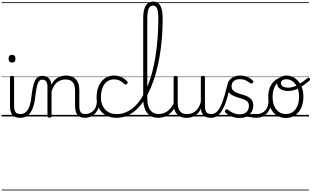

<svg xmlns="http://www.w3.org/2000/svg" viewBox="-20 -1477 3952 2435"><path d="M237 17Q199 17 173.5 6.5Q148 -4 133.5 -24Q119 -44 113 -72.5Q107 -101 107 -137V-496Q107 -506 113 -510.5Q119 -515 132 -515Q146 -515 152.5 -510.5Q159 -506 159 -496V-137Q159 -82 175.5 -56.5Q192 -31 243 -31Q252 -31 256.5 -23.5Q261 -16 260.5 -7Q260 2 254.5 9.5Q249 17 237 17ZM133 -683Q111 -683 100 -695.5Q89 -708 89 -732Q89 -757 100 -769.5Q111 -782 133 -782Q154 -782 165 -769.5Q176 -757 176 -732Q177 -707 165.5 -695Q154 -683 133 -683ZM0 928H300V938H0ZM0 -20H300V0H0ZM0 -505H300V-500H0ZM0 -1448H300V-1438H0Z M235 17Q226 17 221.5 9.5Q217 2 217.5 -7Q218 -16 224 -23.5Q230 -31 241 -31Q272 -31 294.5 -45.5Q317 -60 334 -87.5Q351 -115 361.5 -155Q372 -195 378 -247Q386 -318 396.5 -369Q407 -420 422.5 -452Q438 -484 460.5 -499.5Q483 -515 516 -515Q525 -515 529.5 -508Q534 -501 533.5 -491.5Q533 -482 528 -474.5Q523 -467 514 -467Q496 -467 483 -455.5Q470 -444 460 -419Q450 -394 442.5 -354Q435 -314 428 -257Q421 -186 405.5 -134.5Q390 -83 366 -49Q342 -15 309.5 1Q277 17 235 17ZM300 928H400V938H300ZM300 -20H400V0H300ZM300 -505H400V-500H300ZM300 -1448H400V-1438H300Z M1059 17Q1022 17 997.5 6.5Q973 -4 959 -24Q945 -44 938.5 -72.5Q932 -101 932 -137V-326Q932 -371 920 -403Q908 -435 881.5 -452Q855 -469 812 -469Q785 -469 757.5 -461Q730 -453 706.5 -435Q683 -417 664.5 -387.5Q646 -358 634 -314V-4Q634 6 627.5 10.5Q621 15 607 15Q594 15 588 10.5Q582 6 582 -4V-374Q582 -424 565 -445.5Q548 -467 514 -467Q503 -467 497.5 -474.5Q492 -482 492.5 -491.5Q493 -501 499 -508Q505 -515 516 -515Q544 -515 564.5 -507Q585 -499 599.5 -484.5Q614 -470 622 -450Q630 -430 632 -405V-401Q648 -435 669 -457.5Q690 -480 715 -493.5Q740 -507 766.5 -513Q793 -519 819 -519Q867 -519 904.5 -500Q942 -481 964 -440.5Q986 -400 986 -334V-137Q986 -82 1001.5 -56.5Q1017 -31 1065 -31Q1074 -31 1079 -23.5Q1084 -16 1083.5 -7Q1083 2 1077 9.5Q1071 17 1059 17ZM400 928H1121V938H400ZM400 -20H1121V0H400ZM400 -505H1121V-500H400ZM400 -1448H1121V-1438H400Z M1056 17Q1045 17 1039.5 9.5Q1034 2 1034.5 -7Q1035 -16 1042 -23.5Q1049 -31 1062 -31Q1095 -31 1121.5 -43Q1148 -55 1167 -76Q1186 -97 1196.5 -125Q1207 -153 1208 -186Q1209 -198 1218 -201.5Q1227 -205 1235.5 -201.5Q1244 -198 1243 -186Q1242 -142 1227.5 -104.5Q1213 -67 1188.5 -40Q1164 -13 1130 2Q1096 17 1056 17ZM1121 928V938ZM1121 -20V0ZM1121 -505V-500ZM1121 -1448V-1438Z M1459 17Q1341 17 1273 -52Q1205 -121 1205 -243Q1205 -303 1220.5 -353.5Q1236 -404 1265 -441Q1294 -478 1335.5 -498.5Q1377 -519 1430 -519Q1476 -519 1520 -499Q1564 -479 1595 -442Q1600 -435 1599.5 -428.5Q1599 -422 1590 -413Q1581 -404 1573 -404Q1565 -404 1559 -410Q1529 -437 1500.5 -453.5Q1472 -470 1427 -470Q1389 -470 1358 -455Q1327 -440 1305.5 -410.5Q1284 -381 1272 -339.5Q1260 -298 1260 -245Q1260 -179 1284.5 -130.5Q1309 -82 1353.5 -56Q1398 -30 1460 -30Q1470 -30 1476 -23Q1482 -16 1482 -6.5Q1482 3 1476.5 10Q1471 17 1459 17ZM1121 928H1656V938H1121ZM1121 -20H1656V0H1121ZM1121 -505H1656V-500H1121ZM1121 -1448H1656V-1438H1121Z M1459 17Q1447 17 1441 10Q1435 3 1435 -6.5Q1435 -16 1441 -23Q1447 -30 1460 -30Q1522 -30 1578.5 -54Q1635 -78 1684 -123Q1733 -168 1774.5 -233Q1816 -298 1850 -379.5Q1884 -461 1909.5 -558Q1935 -655 1952.5 -765Q1970 -875 1979 -995.5Q1988 -1116 1988 -1246Q1988 -1258 1996.5 -1264.5Q2005 -1271 2015.5 -1271Q2026 -1271 2034.5 -1264.5Q2043 -1258 2043 -1246Q2043 -1118 2033.5 -996.5Q2024 -875 2004.5 -762Q1985 -649 1956.5 -548Q1928 -447 1890.5 -360Q1853 -273 1807 -203.5Q1761 -134 1706.5 -84.5Q1652 -35 1590.5 -9Q1529 17 1459 17ZM1656 928V938ZM1656 -20V0ZM1656 -505V-500ZM1656 -1448V-1438Z M1986 17Q1925 17 1882.5 -11.5Q1840 -40 1818 -95Q1796 -150 1796 -229V-1243Q1796 -1351 1827.5 -1404Q1859 -1457 1923 -1457Q1963 -1457 1990 -1433.5Q2017 -1410 2030 -1363Q2043 -1316 2043 -1246Q2043 -1233 2034.5 -1227Q2026 -1221 2015.5 -1221Q2005 -1221 1996.5 -1227Q1988 -1233 1988 -1246Q1988 -1301 1981 -1336.5Q1974 -1372 1959 -1389.5Q1944 -1407 1921 -1407Q1897 -1407 1880.5 -1389.5Q1864 -1372 1856 -1336Q1848 -1300 1848 -1243V-229Q1848 -165 1864.5 -121Q1881 -77 1913.5 -54Q1946 -31 1992 -31Q2003 -31 2008.5 -23.5Q2014 -16 2013.5 -7Q2013 2 2006 9.5Q1999 17 1986 17ZM1656 928H2050V938H1656ZM1656 -20H2050V0H1656ZM1656 -505H2050V-500H1656ZM1656 -1448H2050V-1438H1656Z M1985 17Q1974 17 1968.5 9.5Q1963 2 1963.5 -7Q1964 -16 1971 -23.5Q1978 -31 1991 -31Q2028 -31 2059 -43Q2090 -55 2114 -75Q2138 -95 2156 -120Q2174 -145 2184 -172Q2188 -183 2197 -182.5Q2206 -182 2212 -174.5Q2218 -167 2215 -157Q2204 -124 2184 -93Q2164 -62 2135.5 -37Q2107 -12 2069 2.5Q2031 17 1985 17ZM2050 928V938ZM2050 -20V0ZM2050 -505V-500ZM2050 -1448V-1438Z M2345 18Q2297 18 2260 -1.5Q2223 -21 2202.5 -61.5Q2182 -102 2182 -166V-496Q2182 -505 2188 -509.5Q2194 -514 2207 -514Q2221 -514 2227.5 -509.5Q2234 -505 2234 -496V-171Q2234 -127 2246.5 -95.5Q2259 -64 2285 -47Q2311 -30 2352 -30Q2381 -30 2408 -39Q2435 -48 2458 -66.5Q2481 -85 2499 -115Q2517 -145 2527 -186V-496Q2527 -506 2533.5 -510.5Q2540 -515 2554 -515Q2567 -515 2573 -510.5Q2579 -506 2579 -496V-137Q2579 -78 2597.5 -54.5Q2616 -31 2663 -31Q2673 -31 2677.5 -23.5Q2682 -16 2681.5 -7Q2681 2 2675 9.5Q2669 17 2657 17Q2627 17 2605 10.5Q2583 4 2567.5 -9Q2552 -22 2543 -41.5Q2534 -61 2530 -87L2529 -100Q2514 -66 2492.5 -43Q2471 -20 2446.5 -7Q2422 6 2396 12Q2370 18 2345 18ZM2050 928H2721V938H2050ZM2050 -20H2721V0H2050ZM2050 -505H2721V-500H2050ZM2050 -1448H2721V-1438H2050Z M2658 17Q2647 17 2642 9.5Q2637 2 2638 -7Q2639 -16 2645 -23.5Q2651 -31 2662 -31Q2703 -31 2733.5 -63.5Q2764 -96 2787 -150Q2810 -204 2829 -271Q2848 -338 2866 -408Q2869 -419 2879 -421Q2889 -423 2897 -417.5Q2905 -412 2902 -400Q2889 -341 2874 -281.5Q2859 -222 2839.5 -168.5Q2820 -115 2794.5 -73Q2769 -31 2735 -7Q2701 17 2658 17ZM2721 928H2771V938H2721ZM2721 -20H2771V0H2721ZM2721 -505H2771V-500H2721ZM2721 -1448H2771V-1438H2721Z M3090 -11Q3127 -25 3152 -29Q3177 -33 3197.5 -32Q3218 -31 3239 -31Q3248 -31 3252 -23.5Q3256 -16 3254.5 -7Q3253 2 3247.5 9.5Q3242 17 3233 17Q3201 17 3174.5 11.5Q3148 6 3123 3.5Q3098 1 3069 12ZM3020 19Q2974 19 2938 7.5Q2902 -4 2876 -20.5Q2850 -37 2838 -50Q2831 -58 2832.5 -65.5Q2834 -73 2841 -83Q2849 -91 2856.5 -91.5Q2864 -92 2872 -85Q2904 -59 2941 -43Q2978 -27 3023 -27Q3058 -27 3083.5 -40.5Q3109 -54 3123 -78Q3137 -102 3137 -133Q3137 -169 3117 -188.5Q3097 -208 3066 -219Q3035 -230 3000.5 -240Q2966 -250 2934.5 -265Q2903 -280 2883 -307Q2863 -334 2863 -380Q2863 -420 2883 -451Q2903 -482 2940 -500.5Q2977 -519 3027 -519Q3064 -519 3095 -509.5Q3126 -500 3149.5 -485Q3173 -470 3188 -454Q3195 -446 3193 -439Q3191 -432 3184 -424Q3178 -417 3169.5 -417Q3161 -417 3153 -423Q3121 -447 3092 -460Q3063 -473 3024 -473Q2972 -473 2944.5 -449Q2917 -425 2917 -385Q2917 -350 2936.5 -330Q2956 -310 2987.5 -298.5Q3019 -287 3054.5 -277Q3090 -267 3121 -252Q3152 -237 3172 -210.5Q3192 -184 3192 -138Q3192 -100 3173.5 -63.5Q3155 -27 3117.5 -4Q3080 19 3020 19ZM2771 928H3298V938H2771ZM2771 -20H3298V0H2771ZM2771 -505H3298V-500H2771ZM2771 -1448H3298V-1438H2771Z M3233 17Q3222 17 3216.5 9.5Q3211 2 3211.5 -7Q3212 -16 3219 -23.5Q3226 -31 3239 -31Q3272 -31 3298.5 -43Q3325 -55 3344 -76Q3363 -97 3373.5 -125Q3384 -153 3385 -186Q3386 -198 3395 -201.5Q3404 -205 3412.5 -201.5Q3421 -198 3420 -186Q3419 -142 3404.5 -104.5Q3390 -67 3365.5 -40Q3341 -13 3307 2Q3273 17 3233 17ZM3298 928V938ZM3298 -20V0ZM3298 -505V-500ZM3298 -1448V-1438Z M3606 19Q3538 19 3487 -15.5Q3436 -50 3409 -110.5Q3382 -171 3382 -250Q3382 -308 3398 -354.5Q3414 -401 3444.5 -435Q3475 -469 3518 -487Q3561 -505 3615 -505L3614 -476Q3574 -476 3541.5 -459.5Q3509 -443 3485.5 -413Q3462 -383 3449.5 -341.5Q3437 -300 3437 -250Q3437 -185 3457.5 -135.5Q3478 -86 3515.5 -58.5Q3553 -31 3606 -31Q3645 -31 3676 -46.5Q3707 -62 3728.5 -91.5Q3750 -121 3761.5 -161.5Q3773 -202 3773 -250Q3773 -321 3749.5 -371Q3726 -421 3689.5 -446.5Q3653 -472 3614 -472Q3580 -472 3561.5 -459.5Q3543 -447 3543 -423Q3543 -402 3557.5 -389Q3572 -376 3593.5 -370.5Q3615 -365 3634 -365Q3668 -365 3702.5 -376Q3737 -387 3779.5 -413Q3822 -439 3880 -486Q3888 -493 3895 -491Q3902 -489 3907 -482.5Q3912 -476 3911.5 -468Q3911 -460 3904 -454Q3843 -402 3796 -374Q3749 -346 3710 -334.5Q3671 -323 3632 -323Q3599 -323 3567 -333.5Q3535 -344 3514 -367Q3493 -390 3493 -427Q3493 -454 3508 -474.5Q3523 -495 3550 -507Q3577 -519 3614 -519Q3669 -519 3718 -487Q3767 -455 3797.5 -394.5Q3828 -334 3828 -250Q3828 -202 3818 -161Q3808 -120 3789 -87Q3770 -54 3742.5 -30Q3715 -6 3681 6.5Q3647 19 3606 19ZM3298 928H3899V938H3298ZM3298 -20H3899V0H3298ZM3298 -505H3899V-500H3298ZM3298 -1448H3899V-1438H3298Z"/></svg>

Font: Playwrite ID Guides
Style: Regular
Weight: 400
Designer: Veronika Burian, José Scaglione
Foundry: TypeTogether
Version: Version 1.003